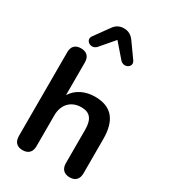

<svg xmlns="http://www.w3.org/2000/svg" viewBox="-228 -1060 1041 1178"><g transform="rotate(30 292.5 -471.5)"><path d="M294 -869 379 -771C412 -736 468 -772 440 -810L368 -911C348 -939 324 -951 294 -951C264 -951 240 -939 221 -911L148 -810C121 -772 177 -736 210 -771ZM127 8C168 8 190 -15 190 -56V-275C190 -351 237 -401 310 -401C370 -401 398 -368 398 -292V-56C398 -15 421 8 461 8C501 8 523 -15 523 -56V-298C523 -433 467 -499 350 -499C282 -499 223 -471 190 -418V-650C190 -691 167 -713 127 -713C87 -713 65 -691 65 -650V-56C65 -15 87 8 127 8Z"/></g></svg>

Font: Nunito
Style: Bold
Weight: 700
Designer: Vernon Adams
Foundry: Vernon Adams
Version: Version 3.602